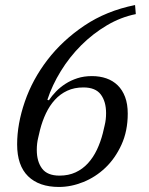

<svg xmlns="http://www.w3.org/2000/svg" viewBox="-20 -730 590 762"><path d="M214 12Q135 12 91.5 -30.5Q48 -73 48 -157Q48 -238 78.5 -326.5Q109 -415 168.5 -492.5Q228 -570 315 -628.5Q402 -687 516 -710L519 -674Q459 -662 403.5 -629Q348 -596 302 -550Q256 -504 221.5 -448Q187 -392 168 -334L174 -332Q186 -350 202.5 -367Q219 -384 240 -397.5Q261 -411 287 -419.5Q313 -428 345 -428Q376 -428 402 -419Q428 -410 447 -391.5Q466 -373 476.5 -345Q487 -317 487 -279Q487 -210 462 -155.5Q437 -101 398 -64Q359 -27 310.5 -7.5Q262 12 214 12ZM216 -33Q252 -33 280 -46Q308 -59 329 -82Q350 -105 364.5 -135.5Q379 -166 388 -201Q390 -211 395.5 -233Q401 -255 401 -281Q401 -327 380 -355Q359 -383 311 -383Q275 -383 247 -370Q219 -357 198 -334Q177 -311 162.5 -280.5Q148 -250 139 -215Q137 -205 131.5 -183Q126 -161 126 -135Q126 -89 147 -61Q168 -33 216 -33Z"/></svg>

Font: IBM Plex Serif
Style: Italic
Weight: 400
Italic angle: -14°
Designer: Mike Abbink, Paul van der Laan, Pieter van Rosmalen
Foundry: Bold Monday
Version: Version 3.001